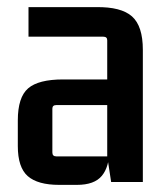

<svg xmlns="http://www.w3.org/2000/svg" viewBox="-20 -511 466 539"><path d="M196 8H146Q86 8 58 -16.5Q30 -41 30 -101V-173Q30 -238 59 -263Q88 -288 157 -288H293V-216H138Q127 -216 127 -206V-83Q127 -72 138 -72H281V-398Q281 -408 270 -408H60V-491H250Q320 -492 350.5 -465Q381 -438 381 -371V0H292L281 -72L287 -91Q287 -43 266 -17.5Q245 8 196 8Z"/></svg>

Font: Gemunu Libre ExtraLight SemiBold
Style: Regular
Weight: 600
Version: Version 1.100